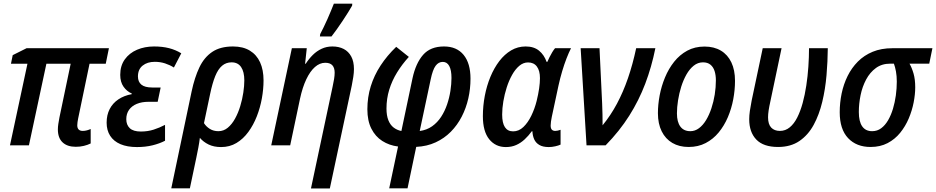

<svg xmlns="http://www.w3.org/2000/svg" viewBox="-20 -809 5211 1069"><path d="M401.9 8.3Q354.5 8.3 328.4 -16.4Q302.2 -41 302.2 -88.4Q302.2 -102.1 304.7 -119.1Q307.1 -136.2 311 -155.3L373.5 -454.1H238.3L141.1 0H35.6L132.8 -454.1H41L50.8 -502L127.9 -540.5H586.4L568.8 -454.1H478.5L415 -148.9Q413.1 -138.7 411.6 -129.2Q410.2 -119.6 410.2 -111.3Q410.2 -95.7 418 -87.9Q425.8 -80.1 440.9 -80.1Q452.6 -80.1 464.1 -83.3Q475.6 -86.4 484.9 -90.8V-10.3Q468.3 -2 447 3.2Q425.8 8.3 401.9 8.3Z M742.7 9.8Q688.5 9.8 650.6 -6.3Q612.8 -22.5 593.3 -53Q573.7 -83.5 573.7 -126Q573.7 -168.9 590.6 -201.7Q607.4 -234.4 638.9 -255.6Q670.4 -276.9 713.4 -284.7L713.9 -288.1Q686 -300.3 667.7 -326.4Q649.4 -352.5 649.4 -392.1Q649.4 -442.9 674.8 -478.3Q700.2 -513.7 742.9 -532Q785.6 -550.3 837.9 -550.3Q884.3 -550.3 921.4 -540.8Q958.5 -531.2 989.3 -512.2L948.2 -433.1Q925.8 -447.3 898.9 -456.1Q872.1 -464.8 841.8 -464.8Q800.3 -464.8 774.2 -443.8Q748 -422.9 748 -383.3Q748 -353.5 767.3 -337.6Q786.6 -321.8 827.6 -321.8H874.5L857.9 -242.2H806.2Q769.5 -242.2 741.7 -230.7Q713.9 -219.2 698.5 -197.5Q683.1 -175.8 683.1 -145.5Q683.1 -113.8 702.6 -95.2Q722.2 -76.7 764.2 -76.7Q802.7 -76.7 835.4 -87.2Q868.2 -97.7 898.9 -113.8V-25.4Q869.1 -9.8 829.6 0Q790 9.8 742.7 9.8Z M933.6 239.7 1046.9 -299.8Q1063.5 -377.9 1090.1 -433.8Q1116.7 -489.7 1161.6 -520Q1206.5 -550.3 1277.3 -550.3Q1333 -550.3 1370.8 -527.3Q1408.7 -504.4 1428 -462.2Q1447.3 -419.9 1447.3 -361.3Q1447.3 -313 1438 -261.2Q1428.7 -209.5 1409.9 -161.4Q1391.1 -113.3 1362.8 -74.5Q1334.5 -35.6 1296.6 -12.9Q1258.8 9.8 1210.9 9.8Q1170.9 9.8 1141.6 -4.4Q1112.3 -18.6 1092.8 -41.5Q1089.4 -14.2 1084.2 13.4Q1079.1 41 1072.8 70.3L1037.1 239.7ZM1195.8 -78.6Q1225.1 -78.6 1248.3 -97.9Q1271.5 -117.2 1288.8 -148.7Q1306.2 -180.2 1317.6 -218Q1329.1 -255.9 1334.7 -293.5Q1340.3 -331.1 1340.3 -361.3Q1340.3 -409.2 1322.5 -435.5Q1304.7 -461.9 1269.5 -461.9Q1238.8 -461.9 1216.6 -443.1Q1194.3 -424.3 1178.5 -385.5Q1162.6 -346.7 1149.9 -285.6L1115.7 -123.5Q1127.9 -104 1148.4 -91.3Q1168.9 -78.6 1195.8 -78.6Z M1711.4 240.2 1832 -327.1Q1836.9 -349.1 1840.1 -368.9Q1843.3 -388.7 1843.3 -404.3Q1843.3 -431.2 1830.6 -445.3Q1817.9 -459.5 1791 -459.5Q1760.3 -459.5 1733.4 -435.8Q1706.5 -412.1 1685.3 -367.4Q1664.1 -322.8 1650.4 -259.3L1595.7 0H1490.2L1605 -540.5H1688L1678.7 -454.1H1682.1Q1699.7 -481.4 1721.7 -503.2Q1743.7 -524.9 1771 -537.6Q1798.3 -550.3 1830.6 -550.3Q1866.7 -550.3 1893.6 -536.4Q1920.4 -522.5 1935.5 -494.6Q1950.7 -466.8 1950.7 -424.3Q1950.7 -404.3 1947 -380.4Q1943.4 -356.4 1938.5 -332.5L1816.4 240.2ZM1761.2 -606 1762.7 -619.1Q1771 -634.8 1781.7 -656.7Q1792.5 -678.7 1803.2 -702.9Q1814 -727.1 1823.2 -749.8Q1832.5 -772.5 1838.9 -788.6H1941.4L1940.4 -777.3Q1932.1 -762.2 1918.2 -740.2Q1904.3 -718.3 1888.2 -693.8Q1872.1 -669.4 1855.7 -646.5Q1839.4 -623.5 1825.7 -606Z M2147 239.7 2196.3 6.8Q2147 0.5 2108.4 -24.2Q2069.8 -48.8 2047.6 -92.8Q2025.4 -136.7 2025.4 -200.7Q2025.4 -267.6 2044.2 -328.4Q2063 -389.2 2098.9 -444.1Q2134.8 -499 2186 -548.3L2256.3 -492.2Q2218.8 -451.2 2190.7 -405.5Q2162.6 -359.9 2147.2 -309.8Q2131.8 -259.8 2131.8 -204.6Q2131.8 -166 2142.3 -139.6Q2152.8 -113.3 2171.6 -98.9Q2190.4 -84.5 2214.8 -79.6L2276.9 -374Q2294.9 -457 2335.7 -503.7Q2376.5 -550.3 2452.1 -550.3Q2522.9 -550.3 2561.3 -503.4Q2599.6 -456.5 2599.6 -371.1Q2599.6 -314.9 2587.4 -261Q2575.2 -207 2550.8 -159.7Q2526.4 -112.3 2490 -75.4Q2453.6 -38.6 2405.5 -16.4Q2357.4 5.9 2297.4 8.8L2249 239.7ZM2316.9 -79.6Q2356.4 -85 2386 -106Q2415.5 -127 2436 -158.4Q2456.5 -189.9 2469.2 -227.3Q2481.9 -264.6 2487.8 -303Q2493.7 -341.3 2493.7 -375Q2493.7 -418.9 2481.2 -441.7Q2468.8 -464.4 2445.3 -464.4Q2421.4 -464.4 2405.3 -442.6Q2389.2 -420.9 2377.9 -366.7Z M2796.4 9.8Q2738.8 9.8 2703.6 -33.9Q2668.5 -77.6 2668.5 -162.1Q2668.5 -219.2 2679.2 -275.4Q2689.9 -331.5 2710.4 -381.1Q2731 -430.7 2760 -468.8Q2789.1 -506.8 2825.9 -528.6Q2862.8 -550.3 2906.7 -550.3Q2952.6 -550.3 2981.2 -526.9Q3009.8 -503.4 3023.4 -464.4H3027.3Q3032.7 -477.1 3039.8 -491.2Q3046.9 -505.4 3054.7 -518.3Q3062.5 -531.2 3070.3 -540.5H3159.2Q3147 -516.6 3134.3 -483.9Q3121.6 -451.2 3110.1 -412.6Q3098.6 -374 3089.4 -332L3052.2 -158.2Q3049.3 -144.5 3047.6 -131.8Q3045.9 -119.1 3045.9 -109.9Q3045.9 -93.8 3052.7 -86.9Q3059.6 -80.1 3071.3 -80.1Q3077.6 -80.1 3085.7 -81.8Q3093.8 -83.5 3101.1 -86.4V-3.9Q3089.8 1.5 3071.3 5.6Q3052.7 9.8 3035.6 9.8Q3002.4 9.8 2982.7 -2Q2962.9 -13.7 2954.1 -33.7Q2945.3 -53.7 2944.3 -78.1H2940.9Q2922.4 -52.7 2901.1 -33Q2879.9 -13.2 2854.2 -1.7Q2828.6 9.8 2796.4 9.8ZM2836.9 -77.6Q2868.7 -77.6 2894 -101.8Q2919.4 -126 2938.2 -164.8Q2957 -203.6 2967.8 -246.6Q2977.1 -284.2 2981.7 -316.2Q2986.3 -348.1 2986.3 -374Q2986.3 -415.5 2969.2 -438.5Q2952.1 -461.4 2919.9 -461.4Q2893.6 -461.4 2871.1 -442.4Q2848.6 -423.3 2831.1 -391.8Q2813.5 -360.4 2801.3 -322.3Q2789.1 -284.2 2782.5 -244.9Q2775.9 -205.6 2775.9 -171.4Q2775.9 -124 2791.3 -100.8Q2806.6 -77.6 2836.9 -77.6Z M3245.6 0 3212.9 -540.5H3317.9L3332.5 -233.9Q3334 -202.6 3334.5 -170.9Q3335 -139.2 3335 -111.3Q3379.9 -166 3414.8 -231.2Q3449.7 -296.4 3476.3 -373.5Q3502.9 -450.7 3522 -540.5H3628.9Q3607.9 -436 3572.5 -342.8Q3537.1 -249.5 3483.4 -164.6Q3429.7 -79.6 3352.1 0Z M3814 9.3Q3761.7 9.3 3723.4 -13.2Q3685.1 -35.6 3664.1 -77.9Q3643.1 -120.1 3643.1 -178.7Q3643.1 -226.6 3652.8 -278.1Q3662.6 -329.6 3682.6 -377.9Q3702.6 -426.3 3733.4 -465.1Q3764.2 -503.9 3806.4 -526.9Q3848.6 -549.8 3902.8 -549.8Q3955.6 -549.8 3993.7 -527.1Q4031.7 -504.4 4052 -461.7Q4072.3 -418.9 4072.3 -358.9Q4072.3 -308.1 4062.5 -256.1Q4052.7 -204.1 4032.5 -156.5Q4012.2 -108.9 3981.4 -71.5Q3950.7 -34.2 3908.9 -12.5Q3867.2 9.3 3814 9.3ZM3823.7 -78.6Q3849.6 -78.6 3871.8 -95.2Q3894 -111.8 3911.4 -140.6Q3928.7 -169.4 3940.9 -206.1Q3953.1 -242.7 3959.5 -282.7Q3965.8 -322.8 3965.8 -361.8Q3965.8 -390.6 3958.7 -413.1Q3951.7 -435.5 3935.8 -448.7Q3919.9 -461.9 3894 -461.9Q3865.7 -461.9 3842.5 -443.4Q3819.3 -424.8 3802 -394.3Q3784.7 -363.8 3772.9 -326.4Q3761.2 -289.1 3755.1 -250.2Q3749 -211.4 3749 -177.7Q3749 -129.9 3768.1 -104.2Q3787.1 -78.6 3823.7 -78.6Z M4312 9.3Q4230.5 9.3 4190.9 -32Q4151.4 -73.2 4151.4 -145Q4151.4 -166 4155 -191.4Q4158.7 -216.8 4165 -249L4226.6 -540.5H4331.5L4268.6 -241.7Q4262.7 -215.3 4259.5 -194.1Q4256.3 -172.9 4256.3 -155.8Q4256.3 -117.2 4273.9 -98.6Q4291.5 -80.1 4322.3 -80.1Q4353 -80.1 4377.2 -100.1Q4401.4 -120.1 4418.9 -155Q4436.5 -189.9 4449 -235.4Q4461.4 -280.8 4469.2 -332.5Q4477.1 -384.3 4480.7 -437.5Q4484.4 -490.7 4484.4 -540.5H4588.9Q4588.4 -467.3 4581.8 -390.1Q4575.2 -313 4558.1 -241.7Q4541 -170.4 4510.3 -113.8Q4479.5 -57.1 4430.9 -23.9Q4382.3 9.3 4312 9.3Z M4827.1 9.3Q4748.5 9.3 4701.9 -40Q4655.3 -89.4 4655.3 -184.1Q4655.3 -236.8 4666 -288.6Q4676.8 -340.3 4699.2 -385.7Q4721.7 -431.2 4756.3 -466.1Q4791 -501 4838.9 -520.8Q4886.7 -540.5 4948.2 -540.5H5171.4L5153.8 -454.6H5043.9Q5057.1 -431.6 5066.4 -399.4Q5075.7 -367.2 5075.7 -322.8Q5075.7 -283.7 5066.9 -238.5Q5058.1 -193.4 5039.6 -149.4Q5021 -105.5 4991.9 -69.6Q4962.9 -33.7 4921.9 -12.2Q4880.9 9.3 4827.1 9.3ZM4835.9 -78.6Q4864.3 -78.6 4886.2 -95Q4908.2 -111.3 4924.6 -139.4Q4940.9 -167.5 4951.7 -203.1Q4962.4 -238.8 4967.8 -277.8Q4973.1 -316.9 4973.1 -354.5Q4973.1 -385.7 4968.5 -410.9Q4963.9 -436 4957 -454.6H4936.5Q4890.1 -454.6 4856.9 -430.4Q4823.7 -406.2 4802.5 -366.5Q4781.2 -326.7 4771.5 -279.3Q4761.7 -231.9 4761.7 -185.1Q4761.7 -132.3 4780.5 -105.5Q4799.3 -78.6 4835.9 -78.6Z"/></svg>

Font: Open Sans SemiCondensed SemiBold
Style: Italic
Weight: 600
Width: 4
Italic angle: -12°
Designer: Monotype Design Team
Foundry: Monotype Imaging Inc.
Version: Version 3.000